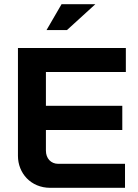

<svg xmlns="http://www.w3.org/2000/svg" viewBox="-20 -900 659 920"><path d="M66 -670V-153C66 -71 127 0 221 0H579V-115H259C224 -115 200 -141 200 -178V-277H566V-393H200V-555H583V-670ZM203 -756H301L437 -880H275Z"/></svg>

Font: LT Wave Alt Bold
Style: Regular
Weight: 700
Designer: Daniel Lyons
Version: Version 2.5 (Glyphs App)